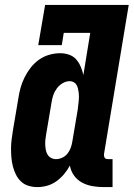

<svg xmlns="http://www.w3.org/2000/svg" viewBox="-20 -755 545 783"><path d="M132 8Q113 8 95.5 2.5Q78 -3 65.5 -15Q53 -27 45 -43Q37 -59 32.5 -76.5Q28 -94 26.5 -112.5Q25 -131 25 -149.5Q25 -168 27.5 -187Q30 -206 33 -225L55 -355Q58 -376 64 -397.5Q70 -419 80.5 -440Q91 -461 105.5 -479.5Q120 -498 139 -511.5Q158 -525 180.5 -531.5Q203 -538 225 -538Q244 -538 261.5 -532Q279 -526 290.5 -513Q302 -500 309 -483.5Q316 -467 320 -449L348 -621H240L232 -571H136L164 -735H505L404 -126Q404 -122 404.5 -118Q405 -114 407.5 -111Q410 -108 413.5 -107Q417 -106 421 -106H439V8H403Q379 8 356.5 4Q334 0 314.5 -10.5Q295 -21 282 -39Q269 -57 265 -80Q255 -61 241 -44.5Q227 -28 209.5 -15.5Q192 -3 172 2.5Q152 8 132 8ZM208 -106Q221 -106 234 -112Q247 -118 255.5 -129Q264 -140 268.5 -152.5Q273 -165 275 -178L297 -308Q298 -317 299 -325.5Q300 -334 301 -343Q302 -352 302 -360.5Q302 -369 301 -377.5Q300 -386 298 -394Q296 -402 292 -409Q288 -416 280.5 -420Q273 -424 265 -424Q249 -424 235 -415.5Q221 -407 211.5 -394Q202 -381 197 -366Q192 -351 190 -336L168 -206Q166 -195 165 -184.5Q164 -174 164.5 -163.5Q165 -153 167 -143Q169 -133 174 -124.5Q179 -116 188.5 -111Q198 -106 208 -106Z"/></svg>

Font: Iosevka Slab Heavy
Style: Italic
Weight: 900
Italic angle: -9°
Monospace: yes
Designer: Belleve Invis
Foundry: Belleve Invis
Version: Version 11.1.0; ttfautohint (v1.8.3)